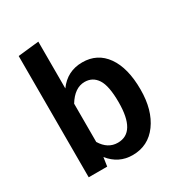

<svg xmlns="http://www.w3.org/2000/svg" viewBox="-180 -878 950 1016"><g transform="rotate(-30 294.5 -370.0)"><path d="M545 -265Q545 -140 488.5 -62.5Q432 15 336 15Q251 15 196 -54L188 0H75V-741L203 -755V-469Q257 -544 349 -544Q441 -544 493 -470.5Q545 -397 545 -265ZM301 -81Q411 -81 411 -265Q411 -365 384 -406.5Q357 -448 308 -448Q247 -448 203 -376V-142Q240 -81 301 -81Z"/></g></svg>

Font: FiraGO Medium
Style: Regular
Weight: 500
Designer: bBox Type
Foundry: bBox Type GmbH
Version: Version 1.001;PS 001.001;hotconv 1.0.88;makeotf.lib2.5.64775